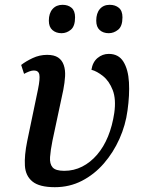

<svg xmlns="http://www.w3.org/2000/svg" viewBox="-20 -768 602 798"><path d="M208 10Q144 10 115 -13.5Q86 -37 83.5 -79.5Q81 -122 93 -181L138 -397Q147 -441 143.5 -458Q140 -475 121 -475Q112 -475 101.5 -471Q91 -467 80 -461L68 -498Q87 -513 115.5 -526.5Q144 -540 176 -540Q205 -540 221.5 -529Q238 -518 245 -497.5Q252 -477 250.5 -451Q249 -425 243 -394L198 -183Q190 -143 188 -115Q186 -87 198.5 -72.5Q211 -58 247 -58Q287 -58 321.5 -75.5Q356 -93 383.5 -125Q411 -157 429 -201Q447 -245 455 -299Q463 -356 448.5 -393.5Q434 -431 408.5 -451.5Q383 -472 360 -478Q365 -510 385.5 -527Q406 -544 432 -544Q473 -544 493 -511.5Q513 -479 516 -426Q519 -373 510 -309Q502 -248 476.5 -191Q451 -134 411.5 -88.5Q372 -43 320.5 -16.5Q269 10 208 10ZM432 -630Q409 -630 394.5 -643Q380 -656 380 -682Q380 -713 395 -730.5Q410 -748 436 -748Q459 -748 474 -735.5Q489 -723 489 -696Q489 -659 471 -644.5Q453 -630 432 -630ZM236 -630Q213 -630 198 -643Q183 -656 183 -682Q183 -713 198.5 -730.5Q214 -748 240 -748Q263 -748 277.5 -735.5Q292 -723 292 -696Q292 -659 274.5 -644.5Q257 -630 236 -630Z"/></svg>

Font: ET Text
Style: Italic
Weight: 470
Italic angle: -12°
Designer: Monotype Design Team
Foundry: Monotype Imaging Inc.
Version: Version 2.009